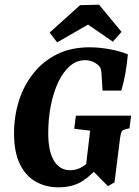

<svg xmlns="http://www.w3.org/2000/svg" viewBox="-20 -788 595 820"><path d="M229 12Q176 12 133 -12Q90 -36 65 -87Q40 -138 40 -219Q40 -291 60.5 -356.5Q81 -422 122 -474Q163 -526 223 -556Q283 -586 362 -586Q403 -586 447.5 -578Q492 -570 526 -556Q523 -519 516 -478Q509 -437 498 -401H418L414 -466Q413 -485 410.5 -493.5Q408 -502 397 -512Q388 -520 374 -525.5Q360 -531 344 -531Q307 -531 278 -505.5Q249 -480 228.5 -436.5Q208 -393 197 -337Q186 -281 186 -220Q186 -142 210.5 -101.5Q235 -61 280 -61Q308 -61 332 -76Q356 -91 372 -114L407 -85Q379 -47 336.5 -17.5Q294 12 229 12ZM441 7 373 -62H345L365 -230L297 -238L304 -294H540L533 -240L519 -237Q506 -234 501 -228Q496 -222 493 -200L469 -9ZM192 -649 322 -766 403 -768 499 -652 462 -610 356 -683 224 -607Z"/></svg>

Font: Rasa
Style: Bold Italic
Weight: 700
Italic angle: -7.10001°
Designer: Anna Giedrys (Yrsa+Rasa design), David Brezina (Yrsa art-direction, Rasa art-direction, design)
Foundry: Rosetta Type Foundry
Version: Version 2.004